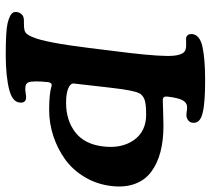

<svg xmlns="http://www.w3.org/2000/svg" viewBox="-54 -698 760 693"><g transform="rotate(90 326.5 -351.0)"><path d="M152.8 -293.5 170.9 -440.4Q184.1 -554.7 180.7 -595.7Q177.2 -636.7 156.7 -640.6Q148.9 -643.1 134.8 -642.3Q120.6 -641.6 117.2 -642.1Q101.1 -645 102.5 -665Q106 -690.9 145.5 -700.7Q190.9 -710.9 267.6 -710.9Q354.5 -710.9 387.7 -701.7Q426.3 -692.4 422.4 -665.5Q421.9 -657.2 415.3 -651.1Q408.7 -645 398.9 -643.6Q393.1 -642.6 382.1 -644.5Q371.1 -646.5 362.8 -645.5Q350.1 -644.5 341.6 -629.9Q333 -615.2 328.1 -574.7Q326.2 -558.1 340.3 -558.1Q351.6 -558.1 382.8 -559.3Q414.1 -560.5 433.1 -560.5Q485.8 -560.5 527.8 -549.6Q569.8 -538.6 599.9 -516.1Q629.9 -493.7 643.3 -457Q656.7 -420.4 650.9 -372.1Q644.5 -319.3 618.4 -275.9Q592.3 -232.4 554 -205.1Q515.6 -177.7 470 -162.8Q424.3 -147.9 376.5 -147.9Q345.2 -147.9 325.2 -150.1Q305.2 -152.3 297.1 -154.8Q289.1 -157.2 287.1 -157.2Q277.8 -157.2 275.9 -144Q270.5 -91.3 276.4 -73.7Q280.3 -63.5 293.9 -62Q303.2 -61 315.9 -63.2Q328.6 -65.4 335.4 -64.5Q352.1 -61.5 349.6 -41Q347.2 -16.1 305.7 -4.4Q255.4 8.8 177.7 8.8Q90.3 8.8 63 2Q41.5 -3.4 31.2 -10.7Q21 -18.1 22.9 -30.8Q23.9 -40 30 -47.4Q36.1 -54.7 45.9 -56.2Q50.8 -57.1 65.2 -56.9Q79.6 -56.6 88.9 -59.1Q104 -62.5 113.8 -89.4Q132.8 -132.3 152.8 -293.5ZM351.1 -209Q413.1 -209 456.3 -241.7Q499.5 -274.4 507.8 -340.8Q516.6 -408.7 485.4 -453.4Q454.1 -498 393.1 -498Q352.5 -498 337.2 -491.5Q321.8 -484.9 315.9 -472.7Q305.7 -452.6 296.9 -376L292.5 -338.4Q280.8 -237.8 280.8 -235.4Q280.8 -224.1 299.1 -216.6Q317.4 -209 351.1 -209Z"/></g></svg>

Font: Cooper* SemiBold
Style: Italic
Weight: 600
Italic angle: -7°
Designer: Owen Earl
Foundry: indestructible type*
Version: Version 0.001